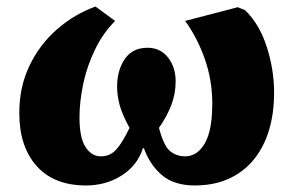

<svg xmlns="http://www.w3.org/2000/svg" viewBox="-20 -551 900 587"><path d="M243 16Q145 16 92 -43.5Q39 -103 39 -205Q39 -286 70.5 -351Q102 -416 155 -462Q208 -508 272 -531L332 -487Q295 -450 270.5 -399.5Q246 -349 234.5 -294.5Q223 -240 223 -192Q223 -130 241.5 -101.5Q260 -73 288 -73Q317 -73 336 -94.5Q355 -116 376 -160Q353 -202 345.5 -231Q338 -260 338 -286Q338 -336 361.5 -370.5Q385 -405 431 -405Q470 -405 493.5 -375.5Q517 -346 517 -302Q517 -265 504 -230.5Q491 -196 466 -160Q481 -104 500.5 -88.5Q520 -73 546 -73Q583 -73 606 -112.5Q629 -152 629 -234Q629 -307 605.5 -372.5Q582 -438 546 -487L707 -529L729 -520Q773 -478 795.5 -408Q818 -338 818 -268Q818 -181 789 -117Q760 -53 705.5 -18.5Q651 16 576 16Q511 16 474 -16.5Q437 -49 420 -98H417Q400 -45 352 -14.5Q304 16 243 16Z"/></svg>

Font: Literata 12pt ExtraBold
Style: Italic
Weight: 800
Italic angle: -2°
Designer: Latin by Veronika Burian and Jose Scaglione. Greek by Irene Vlachou. Cyrillic by Vera Evstafieva
Foundry: TypeTogether
Version: Version 3.002